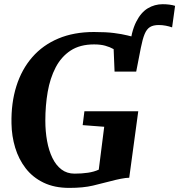

<svg xmlns="http://www.w3.org/2000/svg" viewBox="-20 -908 874 936"><path d="M639.5 -604 611 -672.5Q620 -754 643.5 -800.8Q667 -847.5 700.5 -867.5Q734 -887.5 773 -887.5Q790 -887.5 805.8 -885.5Q821.5 -883.5 833.5 -879.5L819 -774.5Q805 -779.5 788 -782.8Q771 -786 754.5 -786Q727 -786 711 -776Q695 -766 685 -741.8Q675 -717.5 666.5 -674.5ZM317.5 8Q245 8 192 -17.8Q139 -43.5 105 -87.8Q71 -132 54 -188.2Q37 -244.5 36 -306Q34 -406.5 60 -488.5Q86 -570.5 137.5 -629.5Q189 -688.5 264.5 -720.2Q340 -752 438 -752Q497.5 -752 536 -747Q574.5 -742 600.5 -735.5Q626.5 -729 647 -724Q654 -722.5 661 -721Q668 -719.5 675 -718L644 -559H538.5L534 -668.5Q515.5 -679 492.8 -685.2Q470 -691.5 438.5 -691.5Q370 -691.5 324.2 -661.5Q278.5 -631.5 251.2 -579Q224 -526.5 212.5 -460Q201 -393.5 201 -320Q201 -267.5 209.5 -220.8Q218 -174 235.5 -138Q253 -102 279.8 -81.8Q306.5 -61.5 343.5 -61.5Q379 -61.5 409 -66Q439 -70.5 461.5 -81L488 -290L383 -298L391.5 -365.5H654L610 -41.5Q594.5 -41.5 569.2 -36.5Q544 -31.5 522 -25.5Q480.5 -14.5 433 -3.2Q385.5 8 317.5 8Z"/></svg>

Font: Merriweather ExtraBold
Style: Italic
Weight: 800
Italic angle: -7.8°
Version: Version 2.101